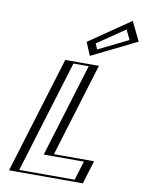

<svg xmlns="http://www.w3.org/2000/svg" viewBox="-119 -1255 1012 1337"><g transform="rotate(10 387.0 -587.0)"><path d="M505.7 -825 303.9 -165H587.9L537.5 0H65.5L317.7 -825ZM439.9 -976 472.4 -899 752.5 -1037 696.7 -1152ZM486.1 -810 284.4 -150H568.4L527.1 -15H85.1L328.1 -810ZM459.4 -973.7 688.1 -1130.4 731.3 -1041.3 482.6 -918.8ZM486.1 -810H328.1L85.1 -15H527.1L568.4 -150H284.4ZM459.4 -973.7 482.6 -918.8 731.3 -1041.3 688.1 -1130.4ZM505.7 -825H317.7L65.5 0H537.5L587.9 -165H303.9ZM439.9 -976 696.7 -1152 752.5 -1037 472.4 -899ZM461.1 -810 259.4 -150H543.4L502.1 -15H110.1L353.1 -810ZM481.8 -974.9 676.3 -1108.1 709.7 -1039.3 498.5 -935.3ZM530.7 -825H292.7L40.5 0H562.5L612.9 -165H328.9ZM417.5 -974.8 456.4 -882.4 774.2 -1038.9 708.5 -1174.3Z"/></g></svg>

Font: Hussar Outliner
Style: Obl
Weight: 700
Foundry: Cannot Into Space Fonts
Version: Version 0.92